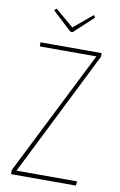

<svg xmlns="http://www.w3.org/2000/svg" viewBox="-95 -916 608 969"><g transform="rotate(10 209.0 -431.5)"><path d="M377 -681V-662L57 -22H368L365 0H33V-21L354 -660H64V-681ZM305 -863 314 -852 215 -760H203L104 -852L114 -863L209 -783Z"/></g></svg>

Font: Fira Sans Extra Condensed Thin
Style: Regular
Weight: 250
Width: 1
Designer: Carrois Corporate & Edenspiekermann AG
Foundry: Carrois Corporate GbR & Edenspiekermann AG
Version: Version 4.203